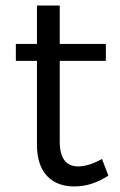

<svg xmlns="http://www.w3.org/2000/svg" viewBox="-20 -668 432 691"><path d="M347 -96C317 -79 290 -70 263 -69C220 -69 195 -95 195 -159V-449H361V-510H195V-648H113V-510H37V-449H113V-146C113 -42 171 4 249 3C291 3 332 -11 370 -36Z"/></svg>

Font: Juman Normal
Style: Regular
Weight: 300
Designer: Bandar Raffah (Arabic) Julieta Ulanovsky (Latin)
Foundry: Caramella
Version: Version 5.022;PS 005.022;hotconv 1.0.88;makeotf.lib2.5.64775